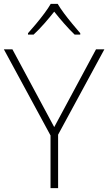

<svg xmlns="http://www.w3.org/2000/svg" viewBox="-20 -968 557 988"><path d="M240 0V-271L0 -714H44L259 -314L474 -714H517L279 -275V0ZM277 -948Q289 -927 309.5 -899.5Q330 -872 352.5 -845Q375 -818 393 -797V-790H364Q337 -816 309 -848Q281 -880 259 -908Q237 -880 209 -848Q181 -816 153 -790H124V-797Q143 -818 165.5 -845Q188 -872 208.5 -899.5Q229 -927 241 -948Z"/></svg>

Font: Noto Sans Symbols ExtraLight
Style: Regular
Weight: 250
Version: Version 2.002